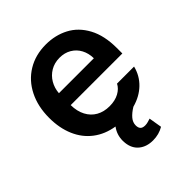

<svg xmlns="http://www.w3.org/2000/svg" viewBox="-203 -659 973 973"><g transform="rotate(-45 283.5 -172.5)"><path d="M219.7 99.6Q218.8 94.7 218.8 84Q218.8 40.5 244.1 6.8Q179.7 -3.4 133.1 -38.8Q86.4 -74.2 61.8 -131.3Q37.1 -188.5 37.1 -261.7Q37.1 -343.3 68.4 -405.5Q99.6 -467.8 156.5 -502.4Q213.4 -537.1 288.1 -537.1Q355.5 -537.1 410.4 -508.3Q465.3 -479.5 497.8 -419.2Q530.3 -358.9 530.3 -269.5V-230.5H160.2Q160.6 -186 177.7 -153.6Q194.8 -121.1 225.1 -104Q255.4 -86.9 295.9 -86.9Q335.4 -86.9 363.3 -102.1Q391.1 -117.2 403.3 -141.6H525.4Q512.7 -89.4 474.6 -52.5Q436.5 -15.6 378.9 0Q351.1 17.1 335.7 35.4Q320.3 53.7 320.3 75.2Q320.3 92.3 328.4 100.8Q336.4 109.4 354.5 109.4Q365.2 109.4 376 106.2Q386.7 103 394.5 100.6L406.2 170.9Q371.6 191.4 329.1 191.4Q283.7 191.4 254.2 167.5Q224.6 143.6 219.7 99.6ZM411.1 -315.4Q410.6 -351.6 395.5 -379.9Q380.4 -408.2 353 -424.3Q325.7 -440.4 290 -440.4Q253.4 -440.4 224.9 -423.6Q196.3 -406.7 179.7 -378.2Q163.1 -349.6 160.6 -315.4Z"/></g></svg>

Font: WEMIX Pretendard SemiBold
Style: Regular
Weight: 600
Designer: Base glyphs from Inter by Rasmus Andersson; Hangeul glyphs from Noto Sans CJK(Source Han Sans) by Jang Soo-young and Kan
Foundry: Kil Hyung-jin
Version: Version 1.000